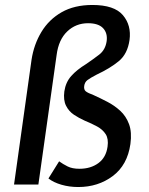

<svg xmlns="http://www.w3.org/2000/svg" viewBox="-20 -743 600 773"><path d="M295 10Q259.5 10 227.5 0.8Q195.5 -8.5 175 -24.5L218 -93.5Q234 -82 252.5 -72.8Q271 -63.5 300 -63.5Q345 -63.5 376 -86.2Q407 -109 413 -152.5Q417.5 -184 405.5 -202.8Q393.5 -221.5 371 -233.8Q348.5 -246 321.5 -257Q298 -267.5 277.5 -281.2Q257 -295 245.8 -317.5Q234.5 -340 239 -375Q244.5 -412 266.8 -437Q289 -462 326.5 -485Q354.5 -504 379.5 -523.2Q404.5 -542.5 409.5 -578Q413.5 -610 394.8 -629.8Q376 -649.5 334.5 -649.5Q285.5 -649.5 250.8 -616.5Q216 -583.5 208 -522L134.5 0H36.5L107 -502.5Q116.5 -564.5 146.8 -614.5Q177 -664.5 228.2 -693.8Q279.5 -723 352 -723Q440 -723 474.8 -682Q509.5 -641 501.5 -582Q493.5 -526 458.5 -497Q423.5 -468 369 -442.5Q343 -429 332 -420.5Q321 -412 319 -397Q317 -382 325.5 -375.2Q334 -368.5 357 -360Q383.5 -348 412 -333.2Q440.5 -318.5 464 -297Q487.5 -275.5 499.5 -243.2Q511.5 -211 505 -163Q493 -78.5 434 -34.2Q375 10 295 10Z"/></svg>

Font: Public Sans Medium
Style: Italic
Weight: 500
Italic angle: -8°
Designer: The Public Sans project authors (U.S. Web Design System). Libre Franklin designed by Pablo Impallari and Rodrigo Fuenzal
Version: Version 1.007; ttfautohint (v1.8.1) -l 8 -r 50 -G 200 -x 14 